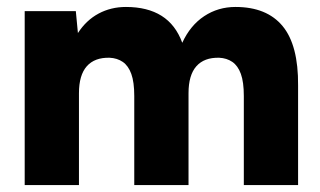

<svg xmlns="http://www.w3.org/2000/svg" viewBox="-20 -532 921 552"><path d="M51 0V-500H198L204 -437Q228 -474 263.5 -493Q299 -512 342 -512Q404 -512 444.5 -486.5Q485 -461 504 -409Q527 -459 567 -485.5Q607 -512 657 -512Q747 -512 792.5 -457Q838 -402 837 -286V0H681V-256Q681 -296 672.5 -319.5Q664 -343 648 -354Q632 -365 610 -366Q567 -367 544.5 -341.5Q522 -316 522 -264V0H366V-256Q366 -296 357.5 -319.5Q349 -343 333 -354Q317 -365 295 -366Q252 -367 229.5 -341.5Q207 -316 207 -264V0Z"/></svg>

Font: Figtree ExtraBold
Style: Regular
Weight: 800
Designer: Erik Kennedy
Foundry: Erik Kennedy
Version: Version 2.002